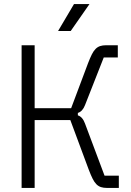

<svg xmlns="http://www.w3.org/2000/svg" viewBox="-20 -922 643 942"><path d="M558 -640H489L397 -406Q385 -375 362 -368V-356Q385 -349 397 -316L493 -60H563V0H504Q488 0 475.5 -4Q463 -8 453 -18Q443 -28 434.5 -45Q426 -62 416 -88L325 -333H150V0H86V-700H150V-391H329L412 -612Q422 -638 430.5 -655Q439 -672 449 -682Q459 -692 471.5 -696Q484 -700 500 -700H558ZM265 -770 343 -902H419L327 -770Z"/></svg>

Font: Space Grotesk Light
Style: Regular
Weight: 300
Designer: Florian Karsten
Foundry: Florian Karsten
Version: Version 2.000